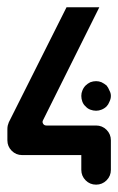

<svg xmlns="http://www.w3.org/2000/svg" viewBox="-20 -420 320 520"><path d="M280.3 40Q280.3 56.6 268.6 68.4Q256.8 80.1 240.2 80.1Q223.6 80.1 211.9 68.4Q200.2 56.6 200.2 40Q200.2 26.4 200.2 0Q146.5 0 40 0Q23.4 0 11.7 -11.7Q0 -23.4 0 -40Q0 -49.8 0 -70.3Q0 -75.2 1 -80.1Q2 -84 3.9 -88.9Q55.7 -192.4 160.2 -400.4Q189.5 -400.4 249 -400.4Q198.2 -297.9 96.7 -94.7Q93.8 -89.8 96.7 -85Q99.6 -80.1 105.5 -80.1Q150.4 -80.1 240.2 -80.1Q256.8 -80.1 268.6 -68.4Q280.3 -56.6 280.3 -40Q280.3 -40 280.3 -40Q280.3 -19.5 280.3 0Q280.3 19.5 280.3 40ZM268.6 -131.8Q262.7 -126 254.9 -123Q248 -120.1 240.2 -120.1Q232.4 -120.1 224.6 -123Q216.8 -126 211.9 -131.8Q206.1 -136.7 203.1 -144.5Q200.2 -152.3 200.2 -160.2Q200.2 -168 203.1 -174.8Q206.1 -182.6 211.9 -188.5Q216.8 -193.4 224.6 -197.3Q232.4 -200.2 240.2 -200.2Q248 -200.2 254.9 -197.3Q262.7 -193.4 268.6 -188.5Q273.4 -182.6 276.4 -174.8Q280.3 -168 280.3 -160.2Q280.3 -152.3 276.4 -144.5Q273.4 -136.7 268.6 -131.8Z"/></svg>

Font: Stray Robotalk
Style: Regular
Weight: 400
Designer: Faina Iasen
Version: Version 1.0